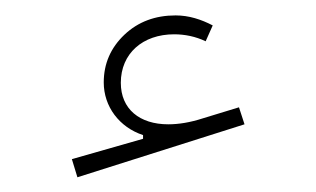

<svg xmlns="http://www.w3.org/2000/svg" viewBox="-20 -719 417 253"><path d="M260.3 -685.5C245.1 -693.4 229 -698.7 211.4 -698.7C184.6 -698.7 162.1 -690.4 144 -673.3C126 -656.2 116.7 -635.3 116.7 -610.4C116.7 -578.6 137.2 -551.3 168.5 -541V-536.1L74.7 -509.3L82 -485.4L302.2 -555.2L294.9 -577.6L247.1 -563C230.5 -557.6 215.3 -555.2 201.7 -555.2C164.1 -555.2 139.2 -575.2 139.2 -609.9C139.2 -648.4 168 -673.8 209.5 -673.8C223.6 -673.8 237.8 -670.9 251 -664.6Z"/></svg>

Font: Estedad Thin
Style: Regular
Weight: 100
Designer: Amin Abedi
Version: Version 7.3